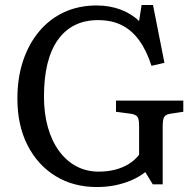

<svg xmlns="http://www.w3.org/2000/svg" viewBox="-20 -739 791 773"><path d="M370 14Q275 14 203 -30.5Q131 -75 90.5 -155Q50 -235 50 -342Q50 -426 73 -494.5Q96 -563 138 -613Q180 -663 238.5 -690Q297 -717 369 -717Q422 -717 466.5 -700Q511 -683 540 -654L550 -719H596L642 -486L590 -474Q570 -536 540 -577Q510 -618 469.5 -638Q429 -658 375 -658Q322 -658 281.5 -638Q241 -618 213 -578.5Q185 -539 171 -482Q157 -425 157 -350Q157 -283 172.5 -227.5Q188 -172 217.5 -131.5Q247 -91 287.5 -69.5Q328 -48 378 -48Q413 -48 444 -56Q475 -64 499.5 -79.5Q524 -95 540 -116V-234Q540 -259 533.5 -268.5Q527 -278 507 -281L447 -289V-334H718V-289L665 -281Q646 -278 640.5 -267Q635 -256 635 -230V3H595L565 -46Q539 -26 508.5 -13Q478 0 443.5 7Q409 14 370 14Z"/></svg>

Font: Literata 18pt
Style: Regular
Weight: 400
Designer: Latin by Veronika Burian and Jose Scaglione. Greek by Irene Vlachou. Cyrillic by Vera Evstafieva.
Foundry: TypeTogether
Version: Version 3.103;gftools[0.9.29]